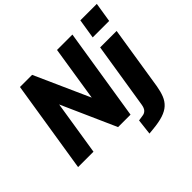

<svg xmlns="http://www.w3.org/2000/svg" viewBox="-218 -964 1385 1385"><g transform="rotate(-45 474.0 -272.0)"><path d="M20 0 132 -705H256L464 -240H437L510 -705H667L555 0H428L223 -461H250L177 0ZM756 -587 780 -737H948L924 -587ZM555 193 569 73 609 67Q630 65 644 51Q658 37 663 5L743 -498H911L834 -10Q826 37 812 72Q798 107 772 131Q746 155 703.5 169Q661 183 596 189Z"/></g></svg>

Font: Nunito Sans 10pt Condensed Black
Style: Italic
Weight: 900
Width: 3
Italic angle: -9°
Designer: Vernon Adams
Foundry: Vernon Adams
Version: Version 3.101;gftools[0.9.27]